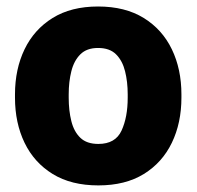

<svg xmlns="http://www.w3.org/2000/svg" viewBox="-20 -558 602 588"><path d="M25.9 -258.8V-269Q25.9 -346.2 55.2 -407Q84.5 -467.8 141.1 -502.9Q197.8 -538.1 280.3 -538.1Q363.3 -538.1 420.2 -502.9Q477.1 -467.8 506.3 -407Q535.6 -346.2 535.6 -269V-258.8Q535.6 -181.6 506.3 -120.8Q477.1 -60.1 420.4 -25.1Q363.8 9.8 281.2 9.8Q198.2 9.8 141.4 -25.1Q84.5 -60.1 55.2 -120.8Q25.9 -181.6 25.9 -258.8ZM190.4 -269V-258.8Q190.4 -219.2 198.5 -187Q206.5 -154.8 226.1 -136Q245.6 -117.2 281.2 -117.2Q333.5 -117.2 352.3 -158.2Q371.1 -199.2 371.1 -258.8V-269Q371.1 -307.6 363 -339.8Q355 -372.1 335.4 -391.6Q315.9 -411.1 280.3 -411.1Q245.6 -411.1 226.1 -391.6Q206.5 -372.1 198.5 -339.8Q190.4 -307.6 190.4 -269Z"/></svg>

Font: Vazirmatn UI FD Black
Style: Regular
Weight: 900
Designer: Saber Rastikerdar
Foundry: Saber Rastikerdar
Version: Version 33.003